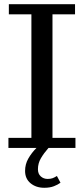

<svg xmlns="http://www.w3.org/2000/svg" viewBox="-20 -702 398 911"><path d="M20 0V-48H129V-634H22V-682H336V-634H229V-48H338V0H210Q188 25 174 49Q160 73 160 101Q160 123 173.5 135Q187 147 206 147Q220 147 229.5 143.5Q239 140 250 133L267 165Q255 174 236 181.5Q217 189 190 189Q151 189 125 167.5Q99 146 99 109Q99 77 114.5 50Q130 23 153 0Z"/></svg>

Font: Montagu Slab 144pt
Style: Regular
Weight: 400
Designer: Florian Karsten
Foundry: Florian Karsten
Version: Version 1.000; ttfautohint (v1.8.3)